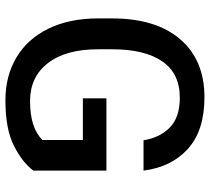

<svg xmlns="http://www.w3.org/2000/svg" viewBox="-53 -712 775 709"><g transform="rotate(90 334.5 -357.5)"><path d="M350 10Q261 10 192.5 -30.5Q124 -71 86 -148.5Q48 -226 48 -332V-384Q48 -546 125 -635.5Q202 -725 339 -725Q462 -725 529.5 -664Q597 -603 610 -500H498Q488 -561 450.5 -597.5Q413 -634 341 -634Q251 -634 206.5 -569Q162 -504 162 -385V-332Q162 -213 213 -147Q264 -81 353 -81Q453 -81 497 -127V-276H343V-363H610V-93Q579 -52 517.5 -21Q456 10 350 10Z"/></g></svg>

Font: Freesentation 6 SemiBold
Style: Regular
Weight: 600
Designer: glyphs from Roboto by Christian Robertson / Hangul glyphs from Noto Sans CJK(Source Han Sans) by Jang Soo-young and Kang
Foundry: PT&
Version: Version 2.001